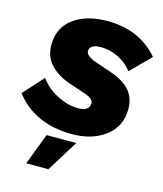

<svg xmlns="http://www.w3.org/2000/svg" viewBox="-140 -767 939 1105"><g transform="rotate(15 329.5 -214.0)"><path d="M327 12Q108 10 -9 -141L100 -261Q137 -208 200.5 -175Q264 -142 324 -141Q395 -140 395 -189Q395 -216 341 -234L246 -266Q174 -290 129.5 -336.5Q85 -383 85 -454Q85 -557 162 -613.5Q239 -670 363 -670Q554 -670 668 -538L553 -422Q519 -466 469 -490.5Q419 -515 365 -515Q298 -515 298 -473Q298 -445 361 -423L452 -392Q530 -366 569.5 -322.5Q609 -279 609 -211Q609 -107 529.5 -47Q450 13 327 12ZM370 55 254 242H122L193 55Z"/></g></svg>

Font: Elaine Sans ExtraBold
Style: Italic
Weight: 800
Italic angle: -13°
Designer: Wei Huang
Foundry: Wei Huang
Version: Version 2.001;December 24, 2019;FontCreator 12.0.0.2547 64-b